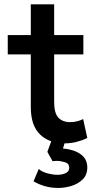

<svg xmlns="http://www.w3.org/2000/svg" viewBox="-20 -660 470 904"><path d="M284.5 15Q212 15 168.5 -27Q125 -69 125 -155.5V-404H16.5V-495H125V-639.5H235V-495H372.5V-404H235V-179.5Q235 -127.5 254.8 -106.2Q274.5 -85 310.5 -85Q328 -85 343.5 -89Q359 -93 371.5 -99.5L391 -10.5Q369.5 0.5 341.8 7.8Q314 15 284.5 15ZM254.5 225Q220 225 190.2 216.2Q160.5 207.5 138 193.5L162.5 135.5Q175 148 201.5 155.5Q228 163 251 163Q272 163 289 155.2Q306 147.5 306 130Q306 110 285.8 103.8Q265.5 97.5 248 97.5Q238 97.5 227.5 99L203 55L230.5 -20H294.5L276.5 39Q327.5 43.5 359.2 65.8Q391 88 391 128.5Q391 163.5 369.2 184.8Q347.5 206 316 215.5Q284.5 225 254.5 225Z"/></svg>

Font: Geologica EX
Style: Regular
Weight: 400
Designer: Sindre Bremnes, Frode Helland
Foundry: Monokrom Skriftforlag AS
Version: Version 1.010;gftools[0.9.28]